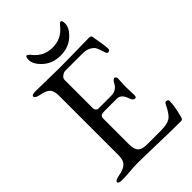

<svg xmlns="http://www.w3.org/2000/svg" viewBox="-242 -917 1018 1018"><g transform="rotate(-45 267.5 -407.5)"><path d="M184 -799Q224 -752 287 -752Q350 -752 390 -799Q406 -820 414 -820Q424 -820 424 -796Q424 -762 385 -727Q346 -692 287 -692Q228 -692 189 -727Q150 -762 150 -796Q150 -820 160 -820Q168 -820 184 -799ZM210 -102Q210 -65 225.5 -50Q241 -35 276 -35H380Q433 -35 456 -53Q475 -68 498 -116Q504 -127 512 -126Q525 -124 525 -115Q525 -75 508 -12Q504 5 494 5Q426 5 320 2Q214 -1 167 -1Q146 -1 113 2Q80 5 52 5Q23 5 23 -6Q23 -18 56 -24Q95 -31 112.5 -47.5Q130 -64 130 -99V-549Q130 -584 115.5 -599.5Q101 -615 63 -622Q30 -628 30 -642Q30 -653 59 -653Q97 -653 149.5 -651.5Q202 -650 236 -650Q276 -650 329 -651Q382 -652 419 -652.5Q456 -653 458 -653Q475 -653 476 -644Q491 -563 491 -541Q491 -526 477 -526Q469 -526 466 -536Q451 -583 444 -591Q420 -618 377 -618H246Q236 -618 223 -608.5Q210 -599 210 -586V-374Q210 -365 215.5 -358.5Q221 -352 228 -352H324Q368 -352 385 -391Q387 -395 393.5 -401.5Q400 -408 403 -408Q407 -408 411.5 -403.5Q416 -399 416 -392Q416 -388 414.5 -367Q413 -346 413 -337Q413 -326 414 -299Q415 -272 415 -269Q415 -252 406 -252Q390 -252 383 -275Q368 -320 337 -320H244Q225 -320 217.5 -315Q210 -310 210 -294Z"/></g></svg>

Font: EB Garamond SC 12
Style: Regular
Weight: 400
Version: Version 0.016 ; ttfautohint (v0.97) -l 8 -r 50 -G 200 -x 0 -